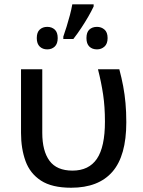

<svg xmlns="http://www.w3.org/2000/svg" viewBox="-20 -858 659 887"><path d="M308.6 9.3Q219.7 9.3 169.2 -23.7Q118.7 -56.6 97.9 -114Q77.1 -171.4 77.1 -243.7V-538.1H175.3V-244.6Q175.3 -160.6 208.7 -115.2Q242.2 -69.8 314.9 -69.8Q390.6 -69.8 427.7 -124.5Q464.8 -179.2 464.8 -296.4Q464.8 -364.3 456.5 -420.4Q448.2 -476.6 432.6 -538.1H531.2Q542 -497.6 549.1 -459.7Q556.2 -421.9 559.8 -381.6Q563.5 -341.3 563.5 -293Q563.5 -138.2 499.3 -64.5Q435.1 9.3 308.6 9.3ZM412.6 -837.9V-828.1Q402.8 -807.1 387.9 -781.2Q373 -755.4 355.2 -728.5Q337.4 -701.7 318.8 -677.7H272.5V-689Q279.8 -709.5 287.8 -735.4Q295.9 -761.2 303 -788.3Q310.1 -815.4 314 -837.9ZM198.2 -733.9Q219.2 -733.9 232.9 -721.4Q246.6 -709 246.6 -682.1Q246.6 -655.8 232.9 -642.8Q219.2 -629.9 198.2 -629.9Q177.2 -629.9 163.6 -642.8Q149.9 -655.8 149.9 -682.1Q149.9 -709 163.6 -721.4Q177.2 -733.9 198.2 -733.9ZM428.2 -733.9Q448.2 -733.9 462.6 -721.4Q477.1 -709 477.1 -682.1Q477.1 -655.8 462.6 -642.8Q448.2 -629.9 428.2 -629.9Q406.2 -629.9 392.8 -642.8Q379.4 -655.8 379.4 -682.1Q379.4 -709 392.8 -721.4Q406.2 -733.9 428.2 -733.9Z"/></svg>

Font: Open Sans Medium
Style: Regular
Weight: 500
Designer: Monotype Design Team
Foundry: Monotype Imaging Inc.
Version: Version 3.000